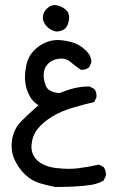

<svg xmlns="http://www.w3.org/2000/svg" viewBox="-20 -414 540 761"><path d="M199.2 327.1Q168 321.3 137.2 312Q106.4 302.7 80.6 278.8Q54.7 254.9 38.1 219.7Q21.5 184.6 27.8 140.6Q34.2 96.7 65.4 65.4Q96.7 34.2 132.8 2.9Q106.4 -11.7 91.8 -44.9Q77.1 -78.1 79.1 -115.2Q81.1 -152.3 90.8 -177.2Q100.6 -202.1 123 -221.7Q145.5 -241.2 171.4 -249.5Q197.3 -257.8 225.1 -254.4Q252.9 -251 275.4 -243.2Q297.9 -235.4 320.8 -213.4Q343.8 -191.4 341.8 -165L333 -147.5Q320.3 -135.7 299.8 -137.7Q278.3 -152.3 258.8 -168.9Q239.3 -185.5 210 -180.7Q180.7 -175.8 165 -154.8Q149.4 -133.8 154.3 -101.1Q159.2 -68.4 174.3 -57.6Q189.5 -46.9 215.8 -44.9Q243.2 -56.6 272.5 -64Q301.8 -71.3 335 -71.3L353.5 -61.5Q364.3 -48.8 362.3 -28.3L353.5 -9.8Q308.6 1 265.6 13.7Q222.7 26.4 186.5 48.3Q150.4 70.3 129.4 96.7Q108.4 123 105 159.7Q101.6 196.3 127.4 221.2Q153.3 246.1 202.6 252Q252 257.8 290.5 252.9Q329.1 248 372.1 238.3L390.6 248Q401.4 262.7 399.4 283.2L390.6 301.8Q368.2 314.5 341.3 318.8Q314.5 323.2 276.4 325.2Q238.3 327.1 199.2 327.1ZM202.1 -289.1Q180.7 -293 165 -309.6Q149.4 -326.2 149.9 -346.2Q150.4 -366.2 168 -381.8Q185.5 -397.5 207 -392.6Q228.5 -387.7 243.2 -373Q257.8 -358.4 252.9 -332.5Q248 -306.6 234.4 -297.9Q220.7 -289.1 202.1 -289.1Z"/></svg>

Font: JasonHandwriting2
Style: Regular
Weight: 400
Version: Version 1.05.10